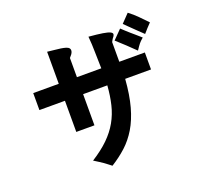

<svg xmlns="http://www.w3.org/2000/svg" viewBox="-146 -959 1293 1222"><g transform="rotate(-20 500.0 -348.0)"><path d="M854 -399H679Q671 -292 649.5 -214.5Q628 -137 594 -80.5Q560 -24 515 17Q470 58 414 93Q401 83 390 74.5Q379 66 367 57.5Q355 49 341.5 40.5Q328 32 309 20Q377 -23 422.5 -67.5Q468 -112 496.5 -162.5Q525 -213 539 -271.5Q553 -330 558 -399H394V-188H271V-399H98V-514H271V-731Q294 -728 317 -726Q340 -724 360 -721Q380 -718 394.5 -713.5Q409 -709 415 -700Q421 -691 417 -677.5Q413 -664 394 -644V-514H559Q557 -568 556.5 -622.5Q556 -677 551 -731Q610 -726 644.5 -720.5Q679 -715 693.5 -707.5Q708 -700 706 -690Q704 -680 691 -665Q689 -663 687 -658Q685 -653 681 -647V-514H854ZM874 -608Q863 -598 856.5 -592Q850 -586 844.5 -579Q839 -572 833 -563.5Q827 -555 817 -540Q788 -569 758.5 -596.5Q729 -624 699 -651L758 -711Q773 -697 785 -686Q797 -675 809.5 -664Q822 -653 837.5 -640Q853 -627 874 -608ZM950 -683Q935 -667 922.5 -654Q910 -641 896 -624Q864 -654 849.5 -668.5Q835 -683 826.5 -691Q818 -699 810 -707Q802 -715 784 -733L838 -789Q870 -765 896.5 -738Q923 -711 950 -683Z"/></g></svg>

Font: D2Coding
Style: Bold
Weight: 700
Monospace: yes
Designer: Yong-Rak Park; Jeong-Hwan Yoon; Sang-Min Lee;
Foundry: NHN Corporation
Version: Version 1.3.2; Build 20180524